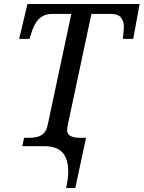

<svg xmlns="http://www.w3.org/2000/svg" viewBox="-20 -734 721 964"><path d="M312 210Q322 166 322.5 131.5Q323 97 315.5 72Q308 47 293 31Q278 15 255 7.5Q232 0 203 0H92L101 -42H124Q146 -42 165.5 -46.5Q185 -51 199.5 -65Q214 -79 220 -109L338 -664H242Q213 -664 193.5 -652.5Q174 -641 162 -622.5Q150 -604 142 -582L128 -539H76L118 -714H681L649 -539H597Q597 -543 598 -552Q599 -561 600 -571.5Q601 -582 601.5 -590Q602 -598 602 -600Q602 -626 588 -645Q574 -664 536 -664H439L321 -110Q320 -102 318.5 -94.5Q317 -87 317 -81Q317 -68 324 -59.5Q331 -51 346 -46.5Q361 -42 386 -42H412L358 210Z"/></svg>

Font: Noto Serif
Style: Italic
Weight: 400
Italic angle: -12°
Designer: Monotype Design Team
Foundry: Monotype Imaging Inc.
Version: Version 2.013